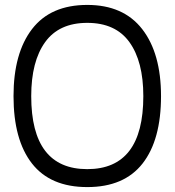

<svg xmlns="http://www.w3.org/2000/svg" viewBox="-20 -750 710 781"><path d="M635 -359Q635 -533 558.5 -631.5Q482 -730 335 -730Q186 -730 110.5 -632Q35 -534 35 -359Q35 -181 110 -85Q185 11 335 11Q485 11 560 -85Q635 -181 635 -359ZM563 -359Q563 -62 335 -62Q107 -62 107 -359Q107 -500 163.5 -578.5Q220 -657 335 -657Q450 -657 506.5 -578.5Q563 -500 563 -359Z"/></svg>

Font: Arcon
Style: Regular
Weight: 400
Designer: M. Zarth
Foundry: martin zarth - visuelle & digitale kommunikation
Version: Version 1.131;PS 001.131;hotconv 1.0.70;makeotf.lib2.5.58329